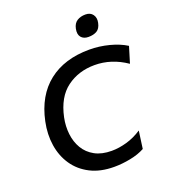

<svg xmlns="http://www.w3.org/2000/svg" viewBox="-167 -1061 1059 1194"><g transform="rotate(-20 363.0 -464.0)"><path d="M383.5 12Q291.5 12 225.8 -21.8Q160 -55.5 120.8 -113.2Q81.5 -171 70 -245.2Q58.5 -319.5 75.5 -400.5Q109 -560.5 214.5 -643.5Q320 -726.5 485 -726.5Q550.5 -726.5 615 -709.8Q679.5 -693 725.5 -664L693 -557Q594 -625 482.5 -625Q376.5 -625 298.5 -567.5Q220.5 -510 194 -384Q182.5 -328 188.8 -275Q195 -222 220.2 -179.5Q245.5 -137 291 -112Q336.5 -87 402.5 -87Q450.5 -87 502.2 -101.8Q554 -116.5 602.5 -148.5L586.5 -32Q545.5 -9.5 490.2 1.2Q435 12 383.5 12ZM508.5 -802Q476.5 -802 460.2 -821.8Q444 -841.5 451.5 -877.5Q458.5 -911 481.5 -925.5Q504.5 -940 537 -940Q569.5 -940 585.2 -918Q601 -896 594 -864Q586.5 -828 564.2 -815Q542 -802 508.5 -802Z"/></g></svg>

Font: Commissioner Medium
Style: Italic
Weight: 500
Italic angle: -12°
Designer: Kostas Bartsokas
Foundry: Kostas Bartsokas
Version: Version 1.000; ttfautohint (v1.8.3)